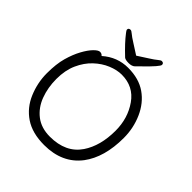

<svg xmlns="http://www.w3.org/2000/svg" viewBox="-242 -1054 1230 1230"><g transform="rotate(45 372.5 -439.0)"><path d="M348 -46Q492 -46 559 -145Q619 -234 619 -371Q619 -483 559.5 -568Q500 -653 393 -653Q350 -653 301.5 -633Q253 -613 211 -573.5Q169 -534 142.5 -475Q116 -416 116 -337.5Q116 -259 141 -192.5Q166 -126 218 -86Q270 -46 348 -46ZM217 -646Q293 -713 391 -713Q489 -713 554 -667.5Q619 -622 654 -543Q689 -464 689 -375Q689 -200 610 -95Q523 18 360 18Q252 18 183 -28.5Q114 -75 80.5 -155Q47 -235 47 -319.5Q47 -404 63.5 -462.5Q80 -521 104 -565Q128 -609 152 -633.5Q176 -658 191.5 -658Q207 -658 217 -646ZM372 -804Q407 -827 441 -848.5Q475 -870 490 -883Q505 -896 513 -896Q531 -896 531 -879.5Q531 -863 444 -779L416 -751Q401 -736 371.5 -736Q342 -736 331 -745Q261 -811 224 -860Q212 -875 212 -880Q212 -896 230 -896Q238 -896 253 -883Q268 -870 302.5 -848.5Q337 -827 372 -804Z"/></g></svg>

Font: ToneOZ-Pinyin-WenKai-Regular
Style: Regular
Weight: 400
Designer: Fontworks Inc.
Foundry: ToneOZ
Version: Version 0.240331